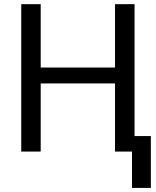

<svg xmlns="http://www.w3.org/2000/svg" viewBox="-20 -731 753 926"><path d="M628.9 0H534.7V-328.6H176.3V0H82.5V-710.9H176.3V-405.3H534.7V-710.9H628.9ZM707.5 175.3H616.7V-74.7H707.5Z"/></svg>

Font: Noboto
Style: Regular
Weight: 400
Designer: Google
Version: Version 2.001101; 2014